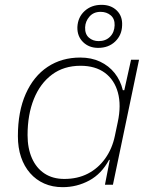

<svg xmlns="http://www.w3.org/2000/svg" viewBox="-20 -764 626 794"><path d="M239 10Q197 10 163 -5Q129 -20 104.5 -48Q80 -76 67 -114.5Q54 -153 54 -201Q54 -303 86.5 -376Q119 -449 177 -487.5Q235 -526 312 -526Q358 -526 394 -509Q430 -492 454 -462Q478 -432 488 -391H494L522 -517H555L447 0H414L434 -103H431Q400 -45 349 -17.5Q298 10 239 10ZM246 -24Q301 -24 343.5 -46Q386 -68 415 -108.5Q444 -149 455 -202L467 -259Q482 -329 467.5 -381.5Q453 -434 413.5 -463Q374 -492 313 -492Q244 -492 195 -455.5Q146 -419 120 -354.5Q94 -290 94 -205Q94 -151 112 -110Q130 -69 164 -46.5Q198 -24 246 -24ZM386 -566Q348 -566 323.5 -590Q299 -614 300 -652Q302 -693 330 -718.5Q358 -744 400 -744Q439 -744 463 -720.5Q487 -697 485 -659Q484 -619 456.5 -592.5Q429 -566 386 -566ZM388 -594Q417 -594 435 -612Q453 -630 454 -659Q455 -686 438 -700.5Q421 -715 396 -715Q367 -715 350 -695.5Q333 -676 332 -651Q331 -623 347.5 -608.5Q364 -594 388 -594Z"/></svg>

Font: Mona Sans
Style: Italic
Weight: 200
Italic angle: -11.6951°
Designer: Deni Anggara
Foundry: GitHub
Version: Version 2.000